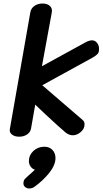

<svg xmlns="http://www.w3.org/2000/svg" viewBox="-20 -769 582 1090"><path d="M36 -37 152 -698Q156 -722 175.5 -735.5Q195 -749 222 -749Q246 -749 260.5 -737.5Q275 -726 275 -708Q275 -702 274 -698L218 -393L468 -530Q487 -540 503 -540Q521 -540 532.5 -523.5Q544 -507 542 -488Q542 -471 533.5 -462Q525 -453 504 -441L220 -285L449 -88Q460 -79 460 -63Q460 -38 438.5 -19.5Q417 -1 393 -1Q372 -1 352 -17Q323 -41 240 -118L180 -175L156 -38Q152 -18 133.5 -5.5Q115 7 89 7Q63 7 47.5 -5.5Q32 -18 36 -37ZM295 128Q295 168 260 212Q225 256 175 292Q162 301 145 301Q133 301 123 293Q113 285 113 272Q113 255 123 245L140 229Q165 208 178 194Q163 190 153.5 176Q144 162 144 145Q144 112 169.5 88Q195 64 232 64Q261 64 278 82.5Q295 101 295 128Z"/></svg>

Font: Mali SemiBold
Style: Italic
Weight: 600
Italic angle: -10°
Version: Version 1.000; ttfautohint (v1.6)